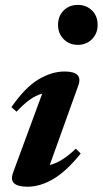

<svg xmlns="http://www.w3.org/2000/svg" viewBox="-20 -730 408 764"><path d="M211 -631Q211 -666.5 233.5 -688.5Q256 -710.5 289.5 -710.5Q323.5 -710.5 346 -688.5Q368.5 -666.5 368.5 -631Q368.5 -596.5 346 -574Q323.5 -551.5 289.5 -551.5Q256 -551.5 233.5 -574Q211 -596.5 211 -631ZM32 -43 148 -357.5Q122.5 -350.5 97.8 -332.8Q73 -315 46 -285.5L25.5 -303.5Q79.5 -382 132.8 -413.8Q186 -445.5 237 -445.5Q312 -445.5 291.5 -389.5L178 -73.5Q203 -79.5 228.2 -95.5Q253.5 -111.5 282 -138.5L301 -119Q244.5 -48.5 192.2 -17.8Q140 13 89.5 13Q11 13 32 -43Z"/></svg>

Font: Newsreader Text
Style: Bold Italic
Weight: 700
Italic angle: -17°
Designer: Hugues Gentile
Foundry: Production Type
Version: Version 1.001